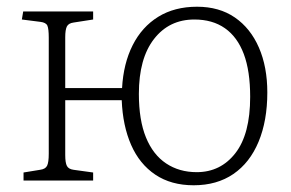

<svg xmlns="http://www.w3.org/2000/svg" viewBox="-20 -537 865 571"><path d="M556 14Q489 14 442 -17.5Q395 -49 370 -106Q345 -163 342 -239H174V-76Q174 -53 179 -43.5Q184 -34 199 -32L257 -24V0H50V-24L99 -32Q115 -34 120 -44Q125 -54 125 -80V-425Q125 -451 121 -460.5Q117 -470 100 -472L45 -479L49 -503H257V-479L199 -470Q184 -468 179 -458.5Q174 -449 174 -426V-275H343Q347 -348 374.5 -402.5Q402 -457 450.5 -487Q499 -517 566 -517Q632 -517 678.5 -485Q725 -453 750 -395.5Q775 -338 775 -262Q775 -178 749 -115.5Q723 -53 674 -19.5Q625 14 556 14ZM565 -25Q636 -25 680 -81.5Q724 -138 724 -249Q724 -326 705 -376.5Q686 -427 649 -453Q612 -479 558 -479Q483 -479 438 -421Q393 -363 393 -258Q393 -180 414 -128.5Q435 -77 474 -51Q513 -25 565 -25Z"/></svg>

Font: Literata 18pt ExtraLight
Style: Regular
Weight: 250
Designer: Latin by Veronika Burian and Jose Scaglione. Greek by Irene Vlachou. Cyrillic by Vera Evstafieva.
Foundry: TypeTogether
Version: Version 3.103;gftools[0.9.29]